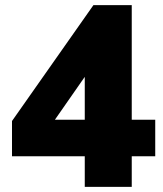

<svg xmlns="http://www.w3.org/2000/svg" viewBox="-20 -732 640 752"><path d="M588 -120H496V0H312V-120H27V-258L346 -712H496V-263H588ZM312 -263V-431L195 -263Z"/></svg>

Font: Muli Black
Style: Regular
Weight: 900
Designer: Vernon Adams
Foundry: Vernon Adams
Version: Version 2.001